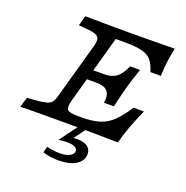

<svg xmlns="http://www.w3.org/2000/svg" viewBox="-135 -696 989 1019"><g transform="rotate(20 359.0 -186.5)"><path d="M301.6 197.6Q276.6 197.6 253.2 194Q229.8 190.3 213.7 184.7L222.6 150Q236.3 154 257.3 156.9Q278.2 159.7 296.8 159.7Q329.8 159.7 351.2 148.8Q372.6 137.9 372.6 120.2Q372.6 106.5 357.7 98.8Q342.7 91.1 315.3 91.1Q299.2 91.1 284.7 92.7Q270.2 94.4 266.1 95.2L355.6 -26.6H400L337.1 58.9Q347.6 57.3 352 57.3Q356.5 57.3 358.9 57.3Q396.8 57.3 416.9 71.8Q437.1 86.3 437.1 113.7Q437.1 152.4 400.4 175Q363.7 197.6 301.6 197.6ZM187.1 -2.4Q162.1 -2.4 131.9 -2.4Q101.6 -2.4 71.4 -2Q41.1 -1.6 15.3 -0.8L32.3 -57.3L86.3 -61.3Q122.6 -64.5 141.5 -70.2Q160.5 -75.8 169.8 -88.3Q179 -100.8 185.5 -125.8L274.2 -443.5Q279.8 -466.9 276.2 -480.2Q272.6 -493.5 255.6 -500.4Q238.7 -507.3 201.6 -509.7L159.7 -513.7L175.8 -570.2Q193.5 -570.2 222.6 -569.8Q251.6 -569.4 284.7 -569Q317.7 -568.5 346 -568.5H349.2H446Q494.4 -568.5 533.9 -569Q573.4 -569.4 608.9 -569.8Q644.4 -570.2 680.6 -571Q671.8 -529 666.9 -493.5Q662.1 -458.1 660.5 -409.7H601.6Q589.5 -450 571 -472.2Q552.4 -494.4 516.9 -503.2Q481.5 -512.1 416.9 -512.1H368.5L261.3 -128.2Q249.2 -84.7 259.7 -71.8Q270.2 -58.9 319.4 -58.9H339.5Q400 -58.9 440.7 -71.4Q481.5 -83.9 513.7 -114.9Q546 -146 582.3 -201.6H641.1Q612.9 -139.5 596 -92.7Q579 -46 566.9 0Q531.5 -0.8 496 -1.2Q460.5 -1.6 421.4 -2Q382.3 -2.4 333.9 -2.4H192.7ZM268.5 -258.9 284.7 -315.3H474.2L458.1 -258.9ZM425 -172.6Q430.6 -201.6 424.2 -221Q417.7 -240.3 400 -249.6Q382.3 -258.9 352.4 -258.9L375.8 -315.3Q404 -315.3 425 -324.2Q446 -333.1 461.7 -352.4Q477.4 -371.8 489.5 -401.6H546Q529.8 -355.6 522.6 -331.5Q515.3 -307.3 509.7 -287.1Q504 -266.9 498 -242.7Q491.9 -218.5 481.5 -172.6Z"/></g></svg>

Font: Playfair 5pt SemiExpanded Light
Style: Italic
Weight: 300
Width: 6
Italic angle: -15.6°
Designer: Claus Eggers Sørensen
Foundry: Claus Eggers Sørensen
Version: Version 2.203